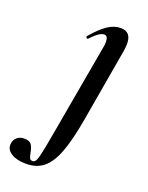

<svg xmlns="http://www.w3.org/2000/svg" viewBox="-239 -462 618 804"><g transform="rotate(20 69.5 -60.0)"><path d="M-110 224Q-110 202 -96.5 190Q-83 178 -64 178Q-40 178 -31.5 190Q-23 202 -19 225Q-16 241 -12.5 248Q-9 255 1 255Q11 255 17 241Q23 227 31.5 183.5Q40 140 51 76L56 47L117 -297Q119 -306 119 -319Q119 -346 102 -346Q81 -346 44 -306Q43 -305 41 -305Q38 -305 36 -308.5Q34 -312 36 -315Q72 -357 100.5 -376Q129 -395 158 -395Q205 -395 205 -342Q205 -327 202 -309L145 21Q128 117 107 171.5Q86 226 55.5 250.5Q25 275 -21 275Q-62 275 -86 260.5Q-110 246 -110 224Z"/></g></svg>

Font: Cormorant Garamond
Style: Bold Italic
Weight: 700
Italic angle: -10°
Designer: Christian Thalmann (Catharsis Fonts)
Foundry: Catharsis Fonts
Version: Version 4.000